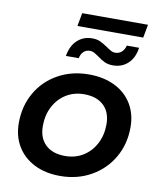

<svg xmlns="http://www.w3.org/2000/svg" viewBox="-93 -921 830 1000"><g transform="rotate(10 322.5 -420.5)"><path d="M34 -228Q34 -317 74.5 -388Q115 -459 187.5 -499.5Q260 -540 351 -540Q429 -540 488 -511Q547 -482 579 -429Q611 -376 611 -306Q611 -217 570 -146Q529 -75 456.5 -34Q384 7 293 7Q215 7 156.5 -22.5Q98 -52 66 -105Q34 -158 34 -228ZM485 -300Q485 -363 448 -398.5Q411 -434 344 -434Q291 -434 249.5 -408.5Q208 -383 184 -337.5Q160 -292 160 -234Q160 -171 197 -135.5Q234 -100 301 -100Q354 -100 395.5 -125.5Q437 -151 461 -196.5Q485 -242 485 -300ZM381 -641Q365 -652 355.5 -657Q346 -662 335 -662Q314 -662 300.5 -649Q287 -636 283 -614H215Q224 -668 256 -698Q288 -728 335 -728Q360 -728 378 -719.5Q396 -711 418 -696Q434 -685 443.5 -680Q453 -675 464 -675Q485 -675 499 -688Q513 -701 518 -722H583Q576 -669 544 -638.5Q512 -608 464 -608Q439 -608 420.5 -616.5Q402 -625 381 -641ZM260 -848H608L595 -778H247Z"/></g></svg>

Font: Montserrat Alternates SemiBold
Style: Italic
Weight: 600
Italic angle: -11.3°
Designer: Julieta Ulanovsky
Foundry: Julieta Ulanovsky
Version: Version 7.200